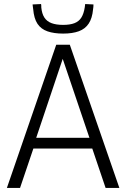

<svg xmlns="http://www.w3.org/2000/svg" viewBox="-20 -929 624 949"><path d="M14 0 258 -708H325L570 0H502L436 -195H145L79 0ZM159 -248H422L290 -638ZM292 -763Q247 -763 215 -774Q183 -785 165.5 -811Q148 -837 144 -884Q143 -889 142.5 -895Q142 -901 141 -907L183 -909Q184 -905 184 -901Q184 -897 184 -893Q187 -861 199.5 -842Q212 -823 235 -814.5Q258 -806 292 -806Q326 -806 348 -814.5Q370 -823 382 -842Q394 -861 399 -893Q400 -897 400 -901Q400 -905 401 -909L442 -907Q442 -901 441.5 -895Q441 -889 440 -883Q436 -839 418.5 -812.5Q401 -786 369.5 -774.5Q338 -763 292 -763Z"/></svg>

Font: Georama ExtraCondensed Thin Light
Style: Regular
Weight: 300
Version: Version 1.001